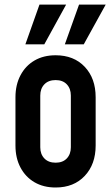

<svg xmlns="http://www.w3.org/2000/svg" viewBox="-20 -800 482 832"><path d="M221 12.5Q168.5 12.5 129.5 -10.2Q90.5 -33 68.8 -74Q47 -115 47 -169.5V-378.5Q47 -432.5 68.8 -473.8Q90.5 -515 129.5 -537.8Q168.5 -560.5 221 -560.5Q300 -560.5 347.2 -510.5Q394.5 -460.5 394.5 -378.5V-169.5Q394.5 -88 347.2 -37.8Q300 12.5 221 12.5ZM221 -95Q252 -95 269.5 -113.5Q287 -132 287 -162V-386Q287 -416 269.5 -434.5Q252 -453 221 -453Q190 -453 172.2 -434.5Q154.5 -416 154.5 -386V-162Q154.5 -132 172.2 -113.5Q190 -95 221 -95ZM90 -608 151 -780H266.5L172 -608ZM261 -608 322.5 -780H438L343 -608Z"/></svg>

Font: Mohave Light SemiBold
Style: Regular
Weight: 600
Version: Version 2.003